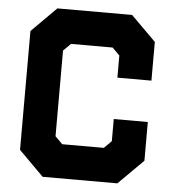

<svg xmlns="http://www.w3.org/2000/svg" viewBox="-51 -747 724 795"><g transform="rotate(5 311.0 -350.0)"><path d="M155.5 0 52.5 -103V-597L155.5 -700H466L569.5 -597V-436H428V-528L397.5 -558.5H224.5L194 -528V-172L224.5 -141.5H397.5L428 -172V-264H569.5V-103L466 0ZM192 -71H431L498 -138V-198V-138L431 -71H192L122.5 -140.5V-564.5L192 -634H428L498 -564.5V-504V-564.5L428 -634H192L122.5 -564.5V-140.5Z"/></g></svg>

Font: Tourney Black
Style: Regular
Weight: 900
Version: Version 1.015